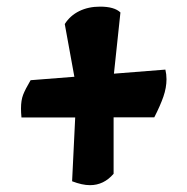

<svg xmlns="http://www.w3.org/2000/svg" viewBox="-20 -577 562 576"><path d="M479.5 -339.4Q479.5 -314 470.2 -287.1Q460.9 -260.3 442.9 -225.1H320.8V-55.7Q291.5 -21.5 250 -21.5Q226.6 -21.5 196.3 -33.2L205.6 -224.6H44.4Q43 -239.3 43 -251.5Q43 -275.9 49.3 -292.5Q55.7 -309.1 71.8 -336.4L203.1 -346.7L174.3 -504.9Q190.4 -530.3 217.8 -543.7Q245.1 -557.1 280.3 -557.1Q323.2 -557.1 341.3 -539.6L321.8 -356L476.1 -368.2Q479.5 -354.5 479.5 -339.4Z"/></svg>

Font: Fruktur
Style: Regular
Weight: 400
Designer: Viktoriya Grabowska
Foundry: Viktoriya Grabowska
Version: Version 1.004; ttfautohint (v1.4.1)